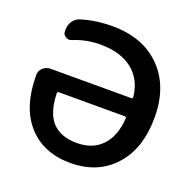

<svg xmlns="http://www.w3.org/2000/svg" viewBox="-132 -868 997 1007"><g transform="rotate(20 366.5 -365.0)"><path d="M181 -318Q173 -318 173 -309Q176 -201 223 -150.5Q270 -100 361 -100Q448 -100 500 -154.5Q552 -209 558 -309Q558 -318 550 -318ZM364 10Q214 10 126.5 -87Q39 -184 39 -363Q39 -387 57 -403Q75 -419 99 -419H550Q557 -419 557 -428Q547 -523 480.5 -575.5Q414 -628 302 -628Q223 -628 153 -599Q135 -591 118.5 -601Q102 -611 102 -630V-639Q102 -665 116.5 -686.5Q131 -708 155 -715Q234 -740 329 -740Q499 -740 599 -639Q699 -538 699 -365Q699 -191 607.5 -90.5Q516 10 364 10Z"/></g></svg>

Font: Rounded Mplus 1c Bold
Style: Bold
Weight: 700
Version: Version 1.059.20150529